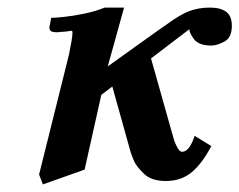

<svg xmlns="http://www.w3.org/2000/svg" viewBox="-20 -465 631 506"><path d="M324 -65 276 -237 247 -215 203 -18 93 21 83 -5 162 -322Q171 -366 171 -378Q171 -384 169 -384Q162 -383 154.5 -382Q147 -381 140 -381Q136 -380 130 -380Q115 -380 112.5 -385Q110 -390 110 -390Q110 -394 112 -403Q114 -412 115 -418Q125 -418 149 -420.5Q173 -423 202 -429Q231 -435 256 -445H307L264 -290Q279 -301 304.5 -319Q330 -337 355.5 -355.5Q381 -374 399 -386.5Q417 -399 417 -399Q455 -427 479.5 -436Q504 -445 533 -445Q561 -445 576 -434Q591 -423 591 -397Q591 -366 571.5 -355.5Q552 -345 537 -345Q504 -345 491.5 -361.5Q479 -378 479 -388L378 -311L431 -123Q435 -109 438 -98.5Q441 -88 445 -81Q452 -65 460 -65Q479 -65 493 -107L537 -80Q512 -33 484.5 -10.5Q457 12 417 12Q379 12 359.5 -7Q340 -26 334 -39Q329 -50 324 -65Z"/></svg>

Font: Libertinus Serif SemiBold
Style: Italic
Weight: 600
Italic angle: -11.5°
Designer: Philipp H. Poll, Khaled Hosny
Foundry: Caleb Maclennan
Version: Version 7.051;RELEASE